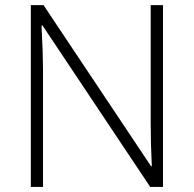

<svg xmlns="http://www.w3.org/2000/svg" viewBox="-20 -734 761 754"><path d="M620.1 0H569.8L147 -633.8H143.1Q148.9 -520.5 148.9 -462.9V0H101.1V-713.9H150.9L573.2 -81.1H576.2Q571.8 -168.9 571.8 -248V-713.9H620.1Z"/></svg>

Font: CAA NEO Sans Light
Style: Regular
Weight: 300
Version: Version 1.10